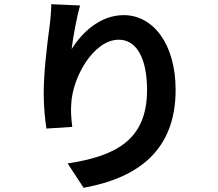

<svg xmlns="http://www.w3.org/2000/svg" viewBox="-20 -829 1040 914"><path d="M361 -803 224 -809C224 -782 221 -742 216 -704C202 -601 188 -477 188 -384C188 -317 195 -256 201 -217L324 -225C318 -272 317 -304 319 -331C324 -463 427 -640 545 -640C629 -640 680 -554 680 -400C680 -158 524 -85 302 -51L378 65C643 17 816 -118 816 -401C816 -621 708 -757 569 -757C456 -757 369 -673 321 -595C327 -651 347 -754 361 -803Z"/></svg>

Font: Noto Sans TC
Style: Bold
Weight: 700
Designer: Ryoko NISHIZUKA 西塚涼子 (kana, bopomofo & ideographs); Paul D. Hunt (Latin, Greek & Cyrillic); Sandoll Communications 산돌커뮤니
Foundry: Adobe
Version: Version 2.004;hotconv 1.0.118;makeotfexe 2.5.65603